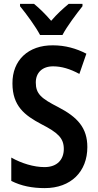

<svg xmlns="http://www.w3.org/2000/svg" viewBox="-20 -957 505 987"><path d="M186 -777H301C324 -821 373 -886 404 -925V-937H333C302 -911 276 -888 243 -850C213 -885 181 -916 155 -937H83V-925C116 -885 164 -819 186 -777ZM429 -201C429 -300 378 -355 280 -406C192 -451 164 -474 164 -533C164 -582 196 -616 253 -616C296 -616 340 -603 388 -577L424 -681C372 -708 315 -724 252 -724C125 -725 43 -647 44 -528C44 -412 107 -364 192 -319C278 -275 308 -247 308 -191C308 -138 275 -98 209 -98C154 -98 91 -117 38 -147V-27C89 -1 146 10 210 10C345 10 429 -75 429 -201Z"/></svg>

Font: Noto Sans Arabic Cond SemBd
Style: Regular
Weight: 600
Width: 3
Designer: Monotype Design Team, Nadine Chahine, Nizar Qandah and Khaled Hosny
Foundry: Monotype Imaging Inc.
Version: Version 2.012